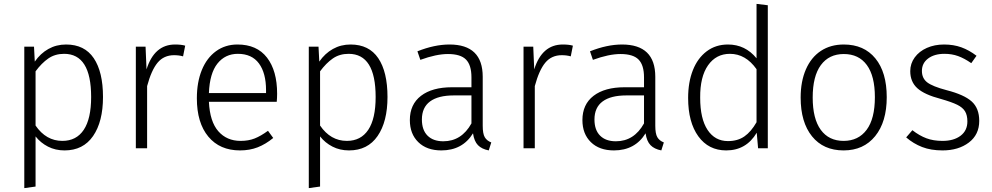

<svg xmlns="http://www.w3.org/2000/svg" viewBox="-20 -763 5105 988"><path d="M510 -264Q510 -137 459 -63Q408 11 312 11Q265 11 227 -8.5Q189 -28 163 -61V197L105 205V-523H155L159 -446Q188 -488 229 -511Q270 -534 320 -534Q415 -534 462.5 -463.5Q510 -393 510 -264ZM449 -264Q449 -486 310 -486Q263 -486 228.5 -462Q194 -438 163 -396V-117Q217 -38 301 -38Q373 -38 411 -95Q449 -152 449 -264Z M933 -528 922 -473Q901 -479 876 -479Q823 -479 791 -440.5Q759 -402 737 -320V0H679V-523H729L734 -406Q774 -534 881 -534Q913 -534 933 -528Z M1404 -239H1055Q1060 -137 1103.5 -87.5Q1147 -38 1218 -38Q1259 -38 1290.5 -50.5Q1322 -63 1359 -90L1386 -53Q1347 -21 1306 -5Q1265 11 1215 11Q1111 11 1052 -60Q993 -131 993 -257Q993 -340 1018.5 -402.5Q1044 -465 1091.5 -499.5Q1139 -534 1202 -534Q1302 -534 1354 -466.5Q1406 -399 1406 -281Q1406 -259 1404 -239ZM1349 -299Q1349 -387 1312.5 -436.5Q1276 -486 1204 -486Q1139 -486 1099 -436Q1059 -386 1055 -284H1349Z M1974 -264Q1974 -137 1923 -63Q1872 11 1776 11Q1729 11 1691 -8.5Q1653 -28 1627 -61V197L1569 205V-523H1619L1623 -446Q1652 -488 1693 -511Q1734 -534 1784 -534Q1879 -534 1926.5 -463.5Q1974 -393 1974 -264ZM1913 -264Q1913 -486 1774 -486Q1727 -486 1692.5 -462Q1658 -438 1627 -396V-117Q1681 -38 1765 -38Q1837 -38 1875 -95Q1913 -152 1913 -264Z M2508 -30 2495 11Q2459 4 2439.5 -16Q2420 -36 2414 -77Q2360 11 2251 11Q2176 11 2132.5 -31.5Q2089 -74 2089 -145Q2089 -226 2146.5 -270Q2204 -314 2306 -314H2406V-365Q2406 -428 2378 -456.5Q2350 -485 2285 -485Q2225 -485 2143 -455L2128 -499Q2216 -534 2293 -534Q2464 -534 2464 -368V-116Q2464 -75 2474.5 -57Q2485 -39 2508 -30ZM2406 -128V-272H2315Q2235 -272 2193 -241Q2151 -210 2151 -148Q2151 -94 2180 -65Q2209 -36 2261 -36Q2355 -36 2406 -128Z M2928 -528 2917 -473Q2896 -479 2871 -479Q2818 -479 2786 -440.5Q2754 -402 2732 -320V0H2674V-523H2724L2729 -406Q2769 -534 2876 -534Q2908 -534 2928 -528Z M3396 -30 3383 11Q3347 4 3327.5 -16Q3308 -36 3302 -77Q3248 11 3139 11Q3064 11 3020.5 -31.5Q2977 -74 2977 -145Q2977 -226 3034.5 -270Q3092 -314 3194 -314H3294V-365Q3294 -428 3266 -456.5Q3238 -485 3173 -485Q3113 -485 3031 -455L3016 -499Q3104 -534 3181 -534Q3352 -534 3352 -368V-116Q3352 -75 3362.5 -57Q3373 -39 3396 -30ZM3294 -128V-272H3203Q3123 -272 3081 -241Q3039 -210 3039 -148Q3039 -94 3068 -65Q3097 -36 3149 -36Q3243 -36 3294 -128Z M3931 -736V0H3881L3874 -80Q3820 11 3717 11Q3626 11 3573.5 -61.5Q3521 -134 3521 -259Q3521 -340 3545.5 -402Q3570 -464 3616.5 -499Q3663 -534 3726 -534Q3815 -534 3873 -463V-743ZM3873 -134V-407Q3817 -486 3736 -486Q3665 -486 3623.5 -427Q3582 -368 3583 -260Q3583 -152 3621 -94.5Q3659 -37 3726 -37Q3776 -37 3810.5 -61Q3845 -85 3873 -134Z M4543 -263Q4543 -136 4483.5 -62.5Q4424 11 4321 11Q4217 11 4158.5 -61.5Q4100 -134 4100 -261Q4100 -344 4127 -406Q4154 -468 4204 -501Q4254 -534 4322 -534Q4426 -534 4484.5 -462.5Q4543 -391 4543 -263ZM4162 -261Q4162 -152 4203.5 -95Q4245 -38 4321 -38Q4397 -38 4439.5 -95Q4482 -152 4482 -263Q4482 -372 4440.5 -428.5Q4399 -485 4322 -485Q4246 -485 4204 -428Q4162 -371 4162 -261Z M5005 -476 4978 -438Q4942 -463 4910 -474.5Q4878 -486 4840 -486Q4788 -486 4756 -462Q4724 -438 4724 -398Q4724 -360 4751.5 -339Q4779 -318 4851 -299Q4941 -276 4980 -241Q5019 -206 5019 -141Q5019 -70 4965.5 -29.5Q4912 11 4830 11Q4770 11 4725 -6.5Q4680 -24 4643 -56L4675 -93Q4711 -65 4747 -51.5Q4783 -38 4830 -38Q4888 -38 4923 -64.5Q4958 -91 4958 -138Q4958 -170 4946 -190Q4934 -210 4905.5 -224Q4877 -238 4821 -254Q4737 -276 4700.5 -309Q4664 -342 4664 -397Q4664 -436 4687 -467.5Q4710 -499 4749.5 -516.5Q4789 -534 4838 -534Q4887 -534 4927 -519.5Q4967 -505 5005 -476Z"/></svg>

Font: Statis Sans Light
Style: Regular
Weight: 300
Designer: bBox Type GmbH
Foundry: bBox Type GmbH
Version: Version 1.000